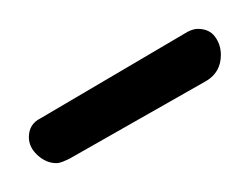

<svg xmlns="http://www.w3.org/2000/svg" viewBox="-20 -714 173 133"><path d="M19 -601Q12 -601 6 -606.5Q0 -612 0 -619Q0 -628 8 -632L110 -692Q114 -694 117 -694Q125 -694 129 -688.5Q133 -683 133 -676Q133 -664 123 -658L28 -604Q26 -603 23.5 -602Q21 -601 19 -601Z"/></svg>

Font: Dosis ExtraLight
Style: Regular
Weight: 250
Designer: EdgarTolentino, PabloImpallari, IginoMarini
Foundry: EdgarTolentino, PabloImpallari, IginoMarini
Version: Version 3.001; ttfautohint (v1.8.2)